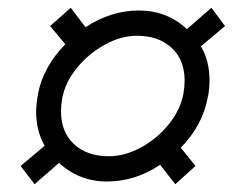

<svg xmlns="http://www.w3.org/2000/svg" viewBox="-20 -579 600 494"><path d="M33 -152 95 -204Q73 -242 73 -291Q73 -311 78 -338Q84 -371 102 -404Q120 -437 148 -465L109 -512L162 -559L200 -509Q266 -552 337 -552Q410 -552 461 -504L524 -559L559 -512L497 -460Q519 -422 519 -373Q519 -346 514 -326Q508 -293 490.5 -260Q473 -227 445 -199L483 -152L431 -105L392 -155Q328 -112 255 -112Q219 -112 187.5 -124.5Q156 -137 132 -160L69 -105ZM452 -338Q455 -356 455 -372Q455 -425 421.5 -456Q388 -487 332 -487Q292 -487 250.5 -464.5Q209 -442 178.5 -405Q148 -368 140 -326Q137 -308 137 -293Q137 -239 170.5 -208Q204 -177 260 -177Q301 -177 342.5 -199.5Q384 -222 414 -259Q444 -296 452 -338Z"/></svg>

Font: Decalotype
Style: Italic
Weight: 400
Italic angle: -12°
Designer: Alfredo Marco Pradil
Foundry: Alfredo Marco Pradil
Version: Version 1.0